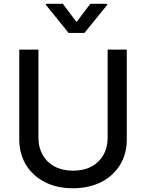

<svg xmlns="http://www.w3.org/2000/svg" viewBox="-20 -992 779 1024"><path d="M554 -256C554 -188.9 523.4 -133.9 468.4 -104C440.7 -89.1 407.7 -81.7 369.3 -81.7C293 -81.7 237.2 -113.3 207.4 -166.2C192.5 -192.5 185 -222.3 185 -256V-727.3H82.7V-247.9C82.7 -147 132.5 -65.7 218.4 -21.3C261.4 1.1 311.4 12.1 369.3 12.1C484.7 12.1 573.2 -35.2 620.7 -113.6C644.5 -152.7 656.2 -197.4 656.2 -247.9V-727.3H554ZM224.8 -971.6V-965.9L345.9 -816.4H430.4L551.8 -965.9V-971.6H461.6L388.1 -874.6L315 -971.6Z"/></svg>

Font: Inter 465
Style: Regular
Weight: 400
Designer: Rasmus Andersson
Foundry: rsms
Version: Version 3.019;Glyphs 3.1.2 (3151)